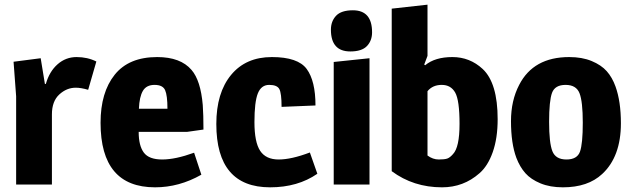

<svg xmlns="http://www.w3.org/2000/svg" viewBox="-20 -789 2704 821"><path d="M392 -526 357 -405Q326 -414 304 -414Q265 -414 233.5 -385Q202 -356 202 -300V0H49V-377L38 -525L154 -540L172 -430H176Q191 -483 226 -514Q261 -545 307.5 -545Q354 -545 392 -526Z M652 -545Q752 -545 799 -490Q838 -445 847 -340Q850 -298 850 -235L779 -225H573Q573 -166 595 -136.5Q617 -107 673.5 -107Q730 -107 810 -136L841 -42Q746 12 643 12Q410 12 410 -264Q410 -394 470.5 -469.5Q531 -545 652 -545ZM574 -324H696Q696 -381 686 -403.5Q676 -426 641 -426Q606 -426 591 -400.5Q576 -375 574 -324Z M1329 -338 1184 -332Q1184 -390 1174.5 -408Q1165 -426 1131 -426Q1097 -426 1082.5 -389.5Q1068 -353 1068 -267Q1068 -181 1092.5 -144Q1117 -107 1171.5 -107Q1226 -107 1305 -137L1337 -46Q1253 12 1135 12Q905 12 905 -259Q905 -392 968 -468.5Q1031 -545 1142.5 -545Q1254 -545 1291.5 -494Q1329 -443 1329 -338Z M1560 0H1407V-524L1560 -540ZM1478 -569Q1395 -569 1395 -662Q1395 -698 1417 -721.5Q1439 -745 1489 -745Q1571 -745 1571 -651Q1571 -615 1549 -592Q1527 -569 1478 -569Z M2044 -494Q2108 -434 2108 -279Q2108 -198 2087 -138.5Q2066 -79 2030 -48Q1962 12 1870 12Q1748 12 1655 -57V-752L1808 -769V-550L1794 -513L1798 -510Q1840 -545 1914.5 -545Q1989 -545 2044 -494ZM1808 -124Q1831 -107 1856 -107Q1881 -107 1892.5 -111Q1904 -115 1917 -130Q1945 -159 1945 -259.5Q1945 -360 1926.5 -393Q1908 -426 1869 -426Q1830 -426 1808 -399Z M2414 -545Q2469 -545 2510 -528Q2551 -511 2574.5 -484.5Q2598 -458 2612 -419Q2635 -355 2635 -262Q2635 -119 2555 -45Q2494 12 2387 12Q2332 12 2291 -5Q2250 -22 2226.5 -48.5Q2203 -75 2188 -114Q2165 -176 2165 -271Q2165 -359 2200 -426Q2261 -545 2414 -545ZM2472 -264.5Q2472 -355 2458 -390.5Q2444 -426 2398.5 -426Q2353 -426 2340.5 -392Q2328 -358 2328 -268Q2328 -178 2342 -142.5Q2356 -107 2402 -107Q2448 -107 2460 -140.5Q2472 -174 2472 -264.5Z"/></svg>

Font: Magra
Style: Bold
Weight: 600
Designer: Viviana Monsalve
Foundry: Viviana Monsalve
Version: Version 1.001